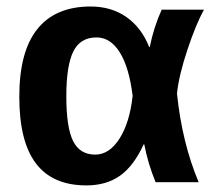

<svg xmlns="http://www.w3.org/2000/svg" viewBox="-20 -558 655 588"><path d="M419.9 -115.7Q389.6 -49.8 347.7 -20Q305.7 9.8 244.6 9.8Q141.1 9.8 90.1 -57.4Q39.1 -124.5 39.1 -261.7Q39.1 -400.4 94.5 -469.2Q149.9 -538.1 257.3 -538.1Q321.3 -538.1 367.4 -505.6Q413.6 -473.1 437 -413.6H438.5Q450.7 -474.1 475.1 -528.3H604.5Q580.1 -483.9 554 -405.8Q527.8 -327.6 522 -271.5Q537.6 -120.6 588.4 0H456.5Q432.6 -58.6 421.9 -115.7ZM183.1 -263.2Q183.1 -167.5 203.9 -126Q224.6 -84.5 271.5 -84.5Q314.9 -84.5 346.2 -133.8Q377.4 -183.1 386.2 -264.6Q375.5 -351.6 346.9 -397.5Q318.4 -443.4 275.4 -443.4Q225.6 -443.4 204.3 -399.9Q183.1 -356.4 183.1 -263.2Z"/></svg>

Font: Liberation Sans
Style: Bold
Weight: 700
Designer: Steve Matteson
Foundry: Ascender Corporation
Version: Version 2.1.5